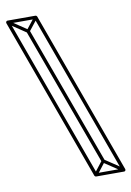

<svg xmlns="http://www.w3.org/2000/svg" viewBox="-93 -816 654 956"><g transform="rotate(-10 234.5 -337.5)"><path d="M114 -691 98 -685 354 16 370 10ZM451 82 459 68 366 6Q364 4 361 5Q358 6 356 8L308 70L320 80L368 18Q370 16 362.5 17Q355 18 358 20ZM18 -757 10 -743 102 -681Q104 -680 107.5 -680.5Q111 -681 112 -683L161 -745L149 -755L100 -693Q98 -691 105.5 -692Q113 -693 110 -695ZM463 72 163 -753Q160 -758 155 -758H14Q10 -758 7.5 -754.5Q5 -751 6 -747L306 78Q309 83 314 83H455Q460 83 462 79.5Q464 76 463 72ZM447 78 455 67H314L322 72L22 -753L14 -742H155L147 -747Z"/></g></svg>

Font: Tilt Prism
Style: Regular
Weight: 400
Version: Version 1.000